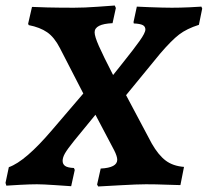

<svg xmlns="http://www.w3.org/2000/svg" viewBox="-40 -669 753 696"><path d="M312 0 325 -58Q385 -61 385 -90Q385 -102 374 -124L306 -253L229 -159Q204 -128 195.5 -113Q187 -98 187 -86Q187 -74 196 -67.5Q205 -61 228 -60L231 -53L218 6Q203 5 159 2Q115 -1 94 -1Q70 -1 32.5 1Q-5 3 -17 4L-20 -6L-8 -63Q52 -84 149 -198L262 -330L177 -495Q157 -534 131 -552Q105 -570 64 -578L62 -583L76 -644Q90 -643 132.5 -642Q175 -641 228 -641Q266 -641 313.5 -644.5Q361 -648 376 -649L380 -640L368 -585Q303 -582 303 -552Q303 -537 318.5 -502Q334 -467 370 -397Q395 -429 405 -441Q445 -491 466 -520.5Q487 -550 487 -562Q487 -573 477.5 -578Q468 -583 445 -584L444 -589L456 -645L501 -643Q553 -641 583 -641Q612 -641 646 -642.5Q680 -644 690 -645L693 -638L681 -579Q637 -565 609.5 -544Q582 -523 540 -474L417 -324L510 -149Q534 -107 560.5 -87Q587 -67 627 -64L614 2Q600 2 563 0.5Q526 -1 489 -1Q458 -1 397 2.5Q336 6 316 7Z"/></svg>

Font: Alegreya
Style: Bold Italic
Weight: 700
Italic angle: -7°
Designer: Juan Pablo del Peral
Foundry: Huerta Tipografica
Version: Version 2.007; ttfautohint (v1.6)